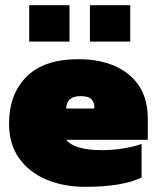

<svg xmlns="http://www.w3.org/2000/svg" viewBox="-20 -713 607 743"><path d="M93 -552V-693H249V-552ZM328 -552V-693H484V-552ZM310 10Q226 10 159.5 -18Q93 -46 54 -100.5Q15 -155 15 -235Q15 -348 82.5 -416Q150 -484 284 -484Q406 -484 479 -424Q552 -364 552 -253V-172H236Q251 -153 285.5 -142.5Q320 -132 375 -132Q420 -132 462 -139.5Q504 -147 528 -156V-26Q453 10 310 10ZM236 -293H345V-302Q345 -316 334 -328.5Q323 -341 292 -341Q262 -341 249 -327Q236 -313 236 -293Z"/></svg>

Font: Kanit Black
Style: Regular
Weight: 900
Designer: Katatrad Team
Foundry: CadsonDemak
Version: Version 2.000; ttfautohint (v1.8.3)